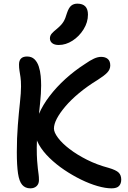

<svg xmlns="http://www.w3.org/2000/svg" viewBox="-20 -1019 698 1050"><path d="M590 11Q557 11 513.5 -1.5Q470 -14 423 -37Q376 -60 331.5 -90Q287 -120 250.5 -155.5Q214 -191 193 -228Q172 -265 172 -302Q172 -347 193 -396Q214 -445 251.5 -494Q289 -543 338 -587.5Q387 -632 443 -668Q473 -689 494 -698.5Q515 -708 533 -708Q556 -708 569.5 -696.5Q583 -685 583 -661Q583 -639 566 -621.5Q549 -604 514 -582Q457 -547 412.5 -510Q368 -473 337.5 -437Q307 -401 291 -370.5Q275 -340 275 -316Q275 -295 297.5 -265Q320 -235 360.5 -204Q401 -173 455.5 -145.5Q510 -118 574 -101Q615 -89 629 -75Q643 -61 643 -37Q643 -15 631 -2Q619 11 590 11ZM146 11Q118 11 101.5 -8Q85 -27 78.5 -70.5Q72 -114 72 -187Q72 -265 77.5 -334Q83 -403 89 -457.5Q95 -512 95 -546Q95 -578 92 -597.5Q89 -617 86.5 -632.5Q84 -648 84 -666Q84 -688 95 -699Q106 -710 128 -710Q153 -710 168.5 -695Q184 -680 192 -655.5Q200 -631 202.5 -603.5Q205 -576 205 -552Q205 -509 199 -453Q193 -397 187 -335Q181 -273 181 -212Q181 -168 183 -141Q185 -114 187 -97Q189 -80 191 -66Q193 -52 193 -34Q193 -13 180 -1Q167 11 146 11ZM301 -773Q278 -773 265.5 -783Q253 -793 253 -809Q253 -824 263 -835.5Q273 -847 292 -862Q316 -882 327 -900Q338 -918 346 -947Q356 -977 369.5 -988Q383 -999 403 -999Q432 -999 446.5 -984Q461 -969 461 -939Q461 -897 437 -858.5Q413 -820 376.5 -796.5Q340 -773 301 -773Z"/></svg>

Font: Shantell Sans Medium
Style: Regular
Weight: 500
Designer: Stephen Nixon, Anya Danilova, Shantell Martin
Foundry: Arrow Type
Version: Version 1.011;[c5ecc13dd]